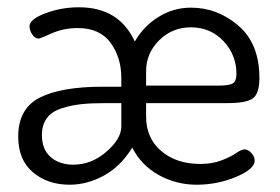

<svg xmlns="http://www.w3.org/2000/svg" viewBox="-20 -500 768 527"><path d="M30 -125C30 -82.3 43.5 -49.7 70.5 -27C97.5 -4.3 131 7 171 7C203.7 7 235.3 -1.5 266 -18.5C296.7 -35.5 322.3 -61 343 -95C359 -63 383 -38 415 -20C447 -2 482 7 520 7C558 7 594 -0.2 628 -14.5C662 -28.8 679 -43.7 679 -59C679 -66.3 676 -73.3 670 -80C664 -86.7 657.7 -90 651 -90C645.7 -90 638.2 -86.7 628.5 -80C618.8 -73.3 605.5 -66.7 588.5 -60C571.5 -53.3 552 -50 530 -50C486 -50 450.2 -61.8 422.5 -85.5C394.8 -109.2 381 -140.7 381 -180V-217H605C639 -217 662 -221.3 674 -230C686 -238.7 692 -257.3 692 -286C692 -348.7 672.8 -396.5 634.5 -429.5C596.2 -462.5 552.7 -479 504 -479C472 -479 442.3 -470.5 415 -453.5C387.7 -436.5 366 -414 350 -386C321.3 -448.7 270.3 -480 197 -480C164.3 -480 133.5 -474.5 104.5 -463.5C75.5 -452.5 61 -440.7 61 -428C61 -420.7 63.5 -413.2 68.5 -405.5C73.5 -397.8 79.7 -394 87 -394C88.3 -394 100 -398.8 122 -408.5C144 -418.2 167.7 -423 193 -423C233.7 -423 263.8 -409.5 283.5 -382.5C303.2 -355.5 313 -323.3 313 -286V-262H262C186 -262 128.3 -252 89 -232C49.7 -212 30 -176.3 30 -125ZM95 -129C95 -147.7 99.5 -163.2 108.5 -175.5C117.5 -187.8 130.8 -196.8 148.5 -202.5C166.2 -208.2 184.2 -212 202.5 -214C220.8 -216 243.3 -217 270 -217H313V-153C313 -130.3 299.3 -107.2 272 -83.5C244.7 -59.8 214.3 -48 181 -48C155.7 -48 135 -55 119 -69C103 -83 95 -103 95 -129ZM381 -265V-304C381 -337.3 393 -365.8 417 -389.5C441 -413.2 470 -425 504 -425C540 -425 569.8 -412.3 593.5 -387C617.2 -361.7 629 -331.7 629 -297C629 -284.3 625.8 -275.8 619.5 -271.5C613.2 -267.2 599.7 -265 579 -265Z"/></svg>

Font: Terminal Dosis
Style: Book
Weight: 400
Designer: EdgarTolentino, PabloImpallari, IginoMarini
Foundry: EdgarTolentino, PabloImpallari, IginoMarini
Version: Version 1.006